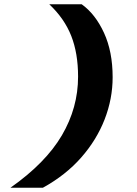

<svg xmlns="http://www.w3.org/2000/svg" viewBox="-20 -770 640 900"><path d="M363 -750Q427 -704 467.5 -616Q508 -528 508 -408Q508 -307 470.5 -210.5Q433 -114 360.5 -31.5Q288 51 181 110H29Q194 -6 270 -135.5Q346 -265 346 -411Q346 -520 314 -601.5Q282 -683 211 -750Z"/></svg>

Font: Geist Mono ExtraBold
Style: Italic
Weight: 800
Italic angle: -12°
Monospace: yes
Designer: Basement.studio, Andrés Briganti, Mateo Zaragoza
Foundry: Basement.studio, Vercel, Andrés Briganti, Guido Ferreyra, Mateo Zaragoza
Version: Version 1.500; ttfautohint (v1.8.4.7-5d5b)